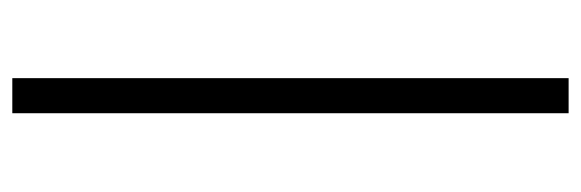

<svg xmlns="http://www.w3.org/2000/svg" viewBox="-336 -447 944 312"><g transform="rotate(90 136.0 -291.0)"><path d="M107 161V-743H164V161Z"/></g></svg>

Font: Saira Thin Light
Style: Regular
Weight: 300
Version: Version 1.101